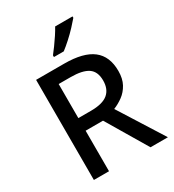

<svg xmlns="http://www.w3.org/2000/svg" viewBox="-220 -1064 1073 1186"><g transform="rotate(-30 316.5 -470.5)"><path d="M295 -714Q432 -714 497.5 -663Q563 -612 563 -508Q563 -453 542.5 -415.5Q522 -378 490 -354.5Q458 -331 423 -317L623 0H499L327 -289H203V0H95V-714ZM288 -622H203V-379H293Q376 -379 414 -410.5Q452 -442 452 -504Q452 -568 412 -595Q372 -622 288 -622ZM486 -931Q471 -913 444 -884Q417 -855 386 -827Q355 -799 331 -781H261V-793Q276 -812 295 -838Q314 -864 332 -891.5Q350 -919 362 -941H486Z"/></g></svg>

Font: Noto Sans Bengali Medium
Style: Regular
Weight: 500
Designer: Jelle Bosma - Monotype Design Team
Foundry: Monotype Imaging Inc.
Version: Version 2.003; ttfautohint (v1.8.4.7-5d5b)